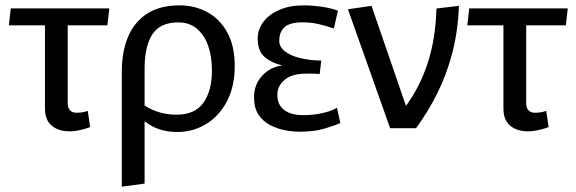

<svg xmlns="http://www.w3.org/2000/svg" viewBox="-20 -482 2166 722"><path d="M241.3 11.8Q200 11.8 174.5 -9.4Q149.1 -30.7 149.1 -73.9V-403.1L234.7 -416.2V-93.2Q234.7 -77.1 243 -67.6Q251.3 -58.1 267.8 -58.1Q291.8 -58.1 310 -65.1L319 -4.2Q307.6 0.6 285.1 6.2Q262.6 11.8 241.3 11.8ZM13.3 -386.7 20.4 -450.3H391L383.9 -386.7Z M438 219.9V-210.9Q438 -287.5 461.6 -343.6Q485.2 -399.6 533.3 -430.7Q581.4 -461.8 654.9 -461.8Q713.8 -461.8 760.8 -435.7Q807.8 -409.6 835.2 -358.9Q862.7 -308.1 862.7 -234.5Q862.7 -155.9 833 -100.2Q803.4 -44.4 754.3 -15.1Q705.2 14.3 647.4 14.3Q615.5 14.3 589.9 7.4Q564.3 0.5 543.2 -12.5Q522.2 -25.5 501.3 -43.7V-100.6Q535.3 -74.6 569.8 -62.7Q604.3 -50.7 644.2 -50.7Q713.3 -50.7 745.2 -96Q777 -141.3 777 -216.6Q777 -270.7 762.3 -311.2Q747.6 -351.6 719.6 -374.7Q691.5 -397.8 650.5 -397.8Q582.4 -397.8 553 -352.9Q523.7 -308 523.7 -224.5V208.4Z M1106.4 13.3Q1081.9 13.3 1052.6 7.9Q1023.3 2.5 996.4 -11.3Q969.5 -25.1 952.4 -50.2Q935.3 -75.4 935.3 -115.8Q935.3 -164.5 965.9 -197.3Q996.6 -230.2 1041.6 -236Q1002.9 -244.5 975.9 -267Q949 -289.4 949 -337.3Q949 -370.9 969.9 -399.1Q990.9 -427.4 1029.8 -444.6Q1068.8 -461.8 1120.9 -461.8Q1156.3 -461.8 1191.4 -456.4Q1226.5 -451 1250.7 -442L1235.5 -374.9Q1210.4 -383.7 1180.5 -390.8Q1150.6 -398 1117.9 -398Q1070.9 -398 1050.5 -380.4Q1030.1 -362.7 1030.1 -328.5Q1030.1 -306.1 1050.6 -289.6Q1071.1 -273.1 1106.9 -264Q1142.7 -255 1188 -254.2L1182.3 -203.7Q1176.5 -204.4 1166.6 -204.8Q1156.6 -205.2 1146.2 -205.2Q1135.7 -205.2 1127 -204.9Q1076.8 -204.4 1049.8 -181.4Q1022.9 -158.5 1022.9 -125.5Q1022.9 -88 1048.5 -68.5Q1074.1 -49 1120.7 -49Q1156.4 -49 1190.5 -56.3Q1224.6 -63.5 1247.3 -76.5L1259.8 -19.4Q1240.8 -10.6 1201.3 1.3Q1161.7 13.3 1106.4 13.3Z M1447 0 1288.4 -447.2 1377.1 -460 1506.6 -84Q1559.4 -155.4 1588.8 -246.5Q1618.2 -337.6 1621.2 -450L1705.7 -460Q1702 -363.2 1680.5 -281.6Q1658.9 -200.1 1624.2 -130.7Q1589.5 -61.3 1544.4 0Z M1965.3 11.8Q1924 11.8 1898.5 -9.4Q1873.1 -30.7 1873.1 -73.9V-403.1L1958.7 -416.2V-93.2Q1958.7 -77.1 1967 -67.6Q1975.3 -58.1 1991.8 -58.1Q2015.8 -58.1 2034 -65.1L2043 -4.2Q2031.6 0.6 2009.1 6.2Q1986.6 11.8 1965.3 11.8ZM1737.3 -386.7 1744.4 -450.3H2115L2107.9 -386.7Z"/></svg>

Font: Ancizar Sans Thin
Style: Regular
Weight: 100
Designer: Cesar Puertas, Viviana Monsalve, Julian Moncada, Julian Prieto, Jose Castro, Mariel Hernandez, Felipe Aragon, Sara Alarc
Version: Version 8.100